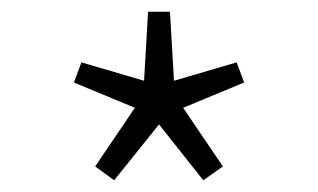

<svg xmlns="http://www.w3.org/2000/svg" viewBox="-20 -809 540 326"><path d="M173.8 -502.9 141.6 -526.4 209 -626 105.5 -668.9 118.2 -703.1 224.6 -671.9 231.4 -789.1H268.6L275.4 -671.9L381.8 -703.1L394.5 -668.9L291 -626L358.4 -526.4L325.2 -502.9L250 -597.7Z"/></svg>

Font: GenEi Gothic M Light
Style: Regular
Weight: 300
Designer: o_tamon (Modified); [Source Han Sans]
Ryoko NISHIZUKA  (kana & ideographs); Paul D. Hunt (Latin, Greek & Cyrillic); Wenl
Version: Version 1.1a;Original Version 1.004